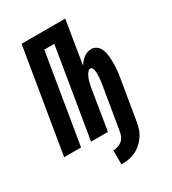

<svg xmlns="http://www.w3.org/2000/svg" viewBox="-231 -850 1055 1181"><g transform="rotate(-30 296.5 -260.0)"><path d="M276 215V115Q292 115 308.5 110Q325 105 338 94Q351 83 358.5 67Q366 51 368 36L418 -263Q419 -272 420.5 -280.5Q422 -289 423 -298Q424 -307 424.5 -316Q425 -325 425.5 -333.5Q426 -342 425.5 -350.5Q425 -359 423.5 -367.5Q422 -376 418 -384Q414 -392 405 -392Q395 -392 387.5 -383.5Q380 -375 375 -366Q370 -357 366.5 -347.5Q363 -338 360 -328Q357 -318 355 -308.5Q353 -299 351 -289L304 0H184L289 -634H218L113 0H-7L115 -735H425L375 -428Q382 -441 392 -452.5Q402 -464 414 -473.5Q426 -483 440.5 -488Q455 -493 469 -493Q487 -493 502 -483.5Q517 -474 525.5 -459Q534 -444 538 -427Q542 -410 543.5 -392Q545 -374 545 -356Q545 -338 544 -319.5Q543 -301 540.5 -283Q538 -265 535 -246L488 36Q484 60 476 84Q468 108 453 129.5Q438 151 417.5 168.5Q397 186 373.5 196.5Q350 207 325.5 211Q301 215 276 215Z"/></g></svg>

Font: Iosevka SS04 Extended Oblique
Style: Bold
Weight: 700
Width: 7
Italic angle: -9°
Monospace: yes
Designer: Belleve Invis
Foundry: Belleve Invis
Version: Version 19.0.0; ttfautohint (v1.8.4)